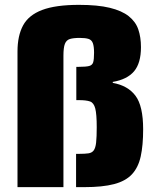

<svg xmlns="http://www.w3.org/2000/svg" viewBox="-20 -770 646 790"><path d="M52 0V-558Q52 -623 75 -665.5Q98 -708 153.5 -729Q209 -750 305 -750Q382 -750 431.5 -738Q481 -726 509.5 -703.5Q538 -681 549 -649Q560 -617 560 -576Q560 -510 531.5 -476.5Q503 -443 444 -433V-429Q506 -418 537.5 -376Q569 -334 569 -238Q569 -172 559 -126.5Q549 -81 523 -53Q497 -25 449.5 -12.5Q402 0 327 0H293V-137H307Q329 -137 343.5 -139Q358 -141 365.5 -151Q373 -161 375.5 -183.5Q378 -206 378 -247Q378 -300 372 -323.5Q366 -347 350.5 -352.5Q335 -358 305 -358H294V-495H305Q334 -495 347 -498.5Q360 -502 363.5 -514Q367 -526 367 -553Q367 -579 362 -592.5Q357 -606 344 -610Q331 -614 308 -614Q282 -614 267.5 -609.5Q253 -605 247 -589.5Q241 -574 241 -541V0Z"/></svg>

Font: Saira Thin ExtraBold
Style: Regular
Weight: 800
Version: Version 1.101